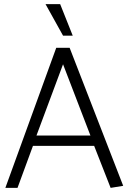

<svg xmlns="http://www.w3.org/2000/svg" viewBox="-20 -912 624 932"><path d="M201 -892H272L333 -739H286ZM286 -600 157 -254H419ZM318 -680 578 -10 517 0 437 -204H140L65 0H6L253 -680Z"/></svg>

Font: Palanquin Light
Style: Regular
Weight: 300
Designer: Pria Ravichandran
Version: Version 1.0.4